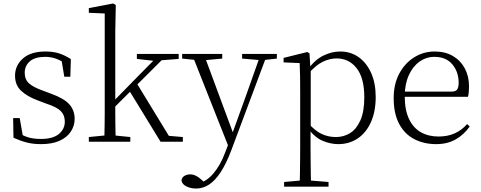

<svg xmlns="http://www.w3.org/2000/svg" viewBox="-20 -820 2782 1111"><path d="M217 14Q171 14 134.5 4.5Q98 -5 58 -23L56 -137H94L115 -17L83 -18V-54Q110 -36 141 -26Q172 -16 217 -16Q286 -16 320.5 -44.5Q355 -73 355 -116Q355 -154 331.5 -177.5Q308 -201 246 -221L196 -240Q137 -262 102 -295Q67 -328 67 -382Q67 -441 112.5 -481.5Q158 -522 243 -522Q287 -522 320.5 -511.5Q354 -501 390 -478L387 -376H352L334 -485L361 -483V-450Q330 -472 301 -481.5Q272 -491 242 -491Q182 -491 152.5 -465Q123 -439 123 -399Q123 -360 148 -337.5Q173 -315 227 -296L275 -278Q350 -251 381 -216.5Q412 -182 412 -132Q412 -93 390.5 -59.5Q369 -26 326 -6Q283 14 217 14Z M494 0V-27L605 -38H625L734 -27V0ZM583 0Q584 -21 584.5 -49Q585 -77 585.5 -108Q586 -139 586 -169.5Q586 -200 586 -226V-742L494 -746V-773L635 -800L650 -791L647 -637V-227Q647 -201 647 -170Q647 -139 647.5 -108Q648 -77 648.5 -49Q649 -21 650 0ZM618 -175V-218H621L763 -363L906 -508H952ZM909 0 726 -299 769 -342 957 -34 1038 -27V0ZM772 -479V-508H1014V-479L897 -470L879 -467Z M1115 271Q1084 271 1058.5 258.5Q1033 246 1030 223Q1033 206 1047.5 197.5Q1062 189 1081 189Q1098 189 1114.5 197.5Q1131 206 1147 221L1175 246L1145 259L1125 242Q1175 231 1215.5 183Q1256 135 1283 62L1311 -11L1314 -19L1404 -268L1489 -508H1527L1319 48Q1290 125 1258 174.5Q1226 224 1190.5 247.5Q1155 271 1115 271ZM1308 43 1090 -508H1159L1331 -44L1337 -30ZM1034 -481V-508H1266V-481L1156 -471H1132ZM1381 -481V-508H1582V-481L1501 -472H1487Z M1624 260V233L1736 223H1757L1881 233V260ZM1714 260Q1715 229 1715.5 189.5Q1716 150 1716.5 108.5Q1717 67 1717 32V-278Q1717 -330 1716.5 -374Q1716 -418 1714 -455L1621 -459V-485L1758 -519L1771 -511L1776 -425L1778 -420V-80L1777 -71V32Q1777 66 1777.5 107.5Q1778 149 1778.5 189Q1779 229 1780 260ZM1937 14Q1894 14 1848.5 -4.5Q1803 -23 1764 -75H1751L1763 -108Q1804 -62 1842 -44.5Q1880 -27 1924 -27Q1969 -27 2006 -50Q2043 -73 2065.5 -124Q2088 -175 2088 -257Q2088 -369 2043.5 -425.5Q1999 -482 1928 -482Q1888 -482 1847.5 -462.5Q1807 -443 1760 -389L1751 -420H1763Q1803 -475 1851.5 -498.5Q1900 -522 1948 -522Q2009 -522 2055 -489.5Q2101 -457 2127.5 -398Q2154 -339 2154 -259Q2154 -175 2126.5 -113.5Q2099 -52 2050 -19Q2001 14 1937 14Z M2504 14Q2433 14 2377 -15Q2321 -44 2289.5 -103.5Q2258 -163 2258 -252Q2258 -334 2290.5 -394.5Q2323 -455 2377 -488.5Q2431 -522 2495 -522Q2557 -522 2601.5 -495.5Q2646 -469 2670 -423.5Q2694 -378 2694 -320Q2694 -283 2688 -260H2288V-290H2593Q2617 -290 2625.5 -302.5Q2634 -315 2634 -341Q2634 -404 2597.5 -447.5Q2561 -491 2494 -491Q2446 -491 2407 -463Q2368 -435 2345 -383.5Q2322 -332 2322 -263Q2322 -183 2347 -131Q2372 -79 2416 -54.5Q2460 -30 2517 -30Q2570 -30 2610.5 -48Q2651 -66 2683 -102L2698 -88Q2665 -41 2617 -13.5Q2569 14 2504 14Z"/></svg>

Font: Noto Serif HK ExtraLight
Style: Regular
Weight: 200
Designer: Ryoko NISHIZUKA 西塚涼子 (kana & ideographs); Frank Grießhammer (Latin, Greek & Cyrillic); Wenlong ZHANG 张文龙 (bopomofo); San
Foundry: Adobe
Version: Version 2.002-H1;hotconv 1.1.0;makeotfexe 2.6.0